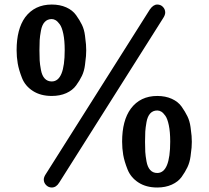

<svg xmlns="http://www.w3.org/2000/svg" viewBox="-20 -770 919 846"><path d="M53.2 -548.8Q53.2 -641.6 90.8 -693.8Q132.8 -750 208 -750Q244.1 -750 272 -737.5Q299.8 -725.1 315.4 -703.1Q331.1 -681.2 341.1 -660.6Q351.1 -640.1 354.5 -613Q357.9 -585.9 358.9 -574Q359.9 -562 359.9 -547.9Q359.9 -534.7 358.9 -522.9Q357.9 -511.2 354.5 -484.1Q351.1 -457 341.1 -436Q331.1 -415 315.4 -393.6Q299.8 -372.1 272 -359.6Q244.1 -347.2 208 -347.2Q159.2 -347.2 125 -369.1Q90.8 -391.1 76.9 -426.5Q63 -461.9 58.1 -490.5Q53.2 -519 53.2 -548.8ZM208 -411.1Q265.1 -411.1 265.1 -548.8Q265.1 -591.8 259 -620.8Q252.9 -649.9 243.4 -662.8Q233.9 -675.8 225.3 -680.9Q216.8 -686 208 -686Q189 -686 177 -673.1Q165 -660.2 160.4 -635Q155.8 -609.9 154.8 -593Q153.8 -576.2 153.8 -548.1Q153.8 -520 154.8 -503.4Q155.8 -486.8 160.4 -461.9Q165 -437 177 -424.1Q189 -411.1 208 -411.1ZM172.9 21Q172.9 9.8 183.1 -4.9L640.1 -728Q655.3 -750 672.9 -750Q688 -750 698 -739.5Q708 -729 708 -714.8Q708 -703.6 698.2 -689L241.2 34.2Q228 56.2 208 56.2Q193.8 56.2 183.3 45.7Q172.9 35.2 172.9 21ZM518.1 -146Q518.1 -238.8 556.2 -291Q598.1 -347.2 672.9 -347.2Q709 -347.2 737.1 -334.5Q765.1 -321.8 780.5 -299.8Q795.9 -277.8 805.9 -257.3Q815.9 -236.8 819.6 -210Q823.2 -183.1 824.2 -171.1Q825.2 -159.2 825.2 -145Q825.2 -131.8 824.2 -119.9Q823.2 -107.9 819.6 -81.1Q815.9 -54.2 805.9 -33.2Q795.9 -12.2 780.5 9.3Q765.1 30.8 737.1 43.5Q709 56.2 672.9 56.2Q624 56.2 590.1 34.2Q556.2 12.2 542 -23.4Q527.8 -59.1 522.9 -87.6Q518.1 -116.2 518.1 -146ZM672.9 -7.8Q730 -7.8 730 -146Q730 -189 723.9 -218Q717.8 -247.1 708.5 -260Q699.2 -272.9 690.7 -278.1Q682.1 -283.2 672.9 -283.2Q653.8 -283.2 641.8 -270Q629.9 -256.8 625.5 -231.9Q621.1 -207 620.1 -189.9Q619.1 -172.9 619.1 -145Q619.1 -117.2 620.1 -100.6Q621.1 -84 625.5 -59.1Q629.9 -34.2 641.8 -21Q653.8 -7.8 672.9 -7.8Z"/></svg>

Font: CMU Sans Serif Demi Condensed
Style: DemiCondensed
Weight: 600
Width: 3
Version: Version 0.7.0